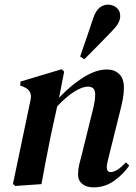

<svg xmlns="http://www.w3.org/2000/svg" viewBox="-20 -795 586 829"><path d="M46 8 36 -1 112 -364Q121 -404 82 -420L67 -426L69 -443L246 -496L257 -486L235 -373Q287 -428 341 -461.5Q395 -495 442 -495Q474 -495 494.5 -475.5Q515 -456 515 -416Q515 -394 511 -371.5Q507 -349 501 -325L450 -120Q446 -104 443.5 -92.5Q441 -81 441 -73Q441 -52 458 -52Q484 -52 524 -94L538 -80Q513 -43 473 -14.5Q433 14 384 14Q353 14 335 -1Q317 -16 317 -42Q317 -63 322 -84.5Q327 -106 334 -131L373 -289Q381 -319 386 -343Q391 -367 391 -386Q391 -406 382.5 -413.5Q374 -421 360 -421Q336 -421 302.5 -400.5Q269 -380 227 -336L200 -213Q189 -160 179 -107Q169 -54 159 0ZM326 -551Q340 -592 354 -632Q368 -672 381 -712Q392 -747 409 -761Q426 -775 446 -775Q467 -775 483 -762Q499 -749 499 -726Q499 -708 488.5 -691.5Q478 -675 458 -655Q429 -625 401 -596.5Q373 -568 344 -539Z"/></svg>

Font: DeepMind Serif Text
Style: Italic
Weight: 400
Italic angle: -12°
Designer: Frank Grießhammer / Modifications: Colophon Foundry
Foundry: Colophon Foundry
Version: Version 5.003; ttfautohint (v1.8.2)